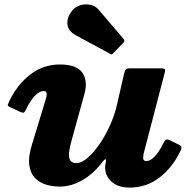

<svg xmlns="http://www.w3.org/2000/svg" viewBox="-20 -830 870 871"><path d="M307 -781Q282 -749 286 -718.8Q290 -688.5 324 -670L479 -586Q484.5 -582.5 487.2 -583.5Q490 -584.5 494 -589L540 -636.5Q548.5 -645.5 539.5 -654.5L428 -785.5Q413 -803.5 389.8 -808.2Q366.5 -813 343.8 -806Q321 -799 307 -781ZM22.5 -372Q16.5 -359 15.2 -354Q14 -349 27.5 -343L70.5 -323Q85 -317 88.5 -319.2Q92 -321.5 98.5 -334.5Q119 -376.5 139.5 -396.8Q160 -417 177 -417Q191.5 -417 191.8 -405Q192 -393 188 -381L126.5 -179Q107.5 -119.5 112.8 -81.5Q118 -43.5 139.2 -22Q160.5 -0.5 190.2 8Q220 16.5 250.5 16.5Q304 16.5 355.8 -14Q407.5 -44.5 448 -99.5Q454 -107 457.8 -107.2Q461.5 -107.5 461 -99.5L457 -77.5Q454.5 -35.5 484.5 -7.2Q514.5 21 568 21Q643.5 21 702.8 -24Q762 -69 799 -146Q805.5 -159.5 801.5 -165.8Q797.5 -172 783.5 -177.5L749 -194.5Q736.5 -200 731.2 -195Q726 -190 720.5 -179Q701.5 -141 681.8 -120.2Q662 -99.5 644.5 -99.5Q630 -99.5 629.5 -111.2Q629 -123 632 -134.5L727.5 -501Q731 -515 726 -517.5Q721 -520 703.5 -520H568.5Q553 -520 549 -513Q545 -506 542.5 -494.5L511.5 -358.5Q500.5 -308.5 478.8 -260.8Q457 -213 430.2 -174.5Q403.5 -136 376.2 -113Q349 -90 326.5 -90Q305 -90 297.8 -104.2Q290.5 -118.5 294 -144.2Q297.5 -170 308 -204.5L363 -404Q379.5 -462 353.8 -499.8Q328 -537.5 251.5 -537.5Q176.5 -537.5 117.2 -491.8Q58 -446 22.5 -372Z"/></svg>

Font: Besley ExtraBold
Style: Italic
Weight: 800
Italic angle: -13°
Designer: Owen Earl
Foundry: indestructible type*
Version: Version 2.001